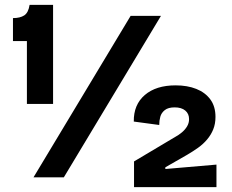

<svg xmlns="http://www.w3.org/2000/svg" viewBox="-20 -725 947 785"><path d="M90 -300V-557H33V-651Q62 -651 79 -662Q96 -673 101 -705H197V-300ZM117 0 514 -660H638L241 0ZM528 40V-65L696 -165Q711 -173 724 -184Q737 -195 745 -208.5Q753 -222 753 -238Q753 -260 737.5 -273Q722 -286 694 -286Q668 -286 654 -275Q640 -264 635.5 -248Q631 -232 631 -214L527 -228Q526 -297 572 -336.5Q618 -376 698 -376Q746 -376 782.5 -361.5Q819 -347 840 -318.5Q861 -290 861 -247Q861 -219 852 -196.5Q843 -174 827 -155Q811 -136 790 -121Q769 -106 745 -92L656 -41V-34L865 -52V40Z"/></svg>

Font: Bricolage Grotesque SemiBold
Style: Regular
Weight: 600
Designer: Mathieu Triay
Foundry: Atelier Triay
Version: Version 1.000;gftools[0.9.30]